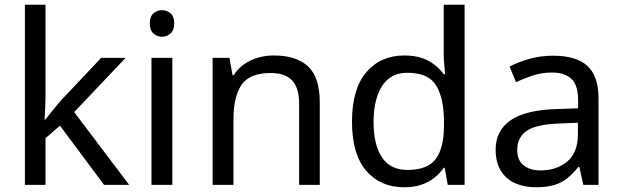

<svg xmlns="http://www.w3.org/2000/svg" viewBox="-20 -780 2626 810"><path d="M172 -363Q172 -347 170.5 -321Q169 -295 168 -276H172Q178 -284 190 -299Q202 -314 214.5 -329.5Q227 -345 236 -355L407 -536H510L293 -307L525 0H419L233 -250L172 -197V0H85V-760H172Z M707 -536V0H619V-536ZM664 -737Q684 -737 699.5 -723.5Q715 -710 715 -681Q715 -653 699.5 -639Q684 -625 664 -625Q642 -625 627 -639Q612 -653 612 -681Q612 -710 627 -723.5Q642 -737 664 -737Z M1135 -546Q1231 -546 1280 -499.5Q1329 -453 1329 -349V0H1242V-343Q1242 -408 1213 -440Q1184 -472 1122 -472Q1033 -472 999 -422Q965 -372 965 -278V0H877V-536H948L961 -463H966Q984 -491 1010.5 -509.5Q1037 -528 1069 -537Q1101 -546 1135 -546Z M1685 10Q1585 10 1525 -59.5Q1465 -129 1465 -267Q1465 -405 1525.5 -475.5Q1586 -546 1686 -546Q1728 -546 1759 -535.5Q1790 -525 1813 -507Q1836 -489 1852 -467H1858Q1857 -480 1854.5 -505.5Q1852 -531 1852 -546V-760H1940V0H1869L1856 -72H1852Q1836 -49 1813 -30.5Q1790 -12 1758.5 -1Q1727 10 1685 10ZM1699 -63Q1784 -63 1818.5 -109.5Q1853 -156 1853 -250V-266Q1853 -366 1820 -419.5Q1787 -473 1698 -473Q1627 -473 1591.5 -416.5Q1556 -360 1556 -265Q1556 -169 1591.5 -116Q1627 -63 1699 -63Z M2313 -545Q2411 -545 2458 -502Q2505 -459 2505 -365V0H2441L2424 -76H2420Q2397 -47 2372.5 -27.5Q2348 -8 2316.5 1Q2285 10 2240 10Q2192 10 2153.5 -7Q2115 -24 2093 -59.5Q2071 -95 2071 -149Q2071 -229 2134 -272.5Q2197 -316 2328 -320L2419 -323V-355Q2419 -422 2390 -448Q2361 -474 2308 -474Q2266 -474 2228 -461.5Q2190 -449 2157 -433L2130 -499Q2165 -518 2213 -531.5Q2261 -545 2313 -545ZM2339 -259Q2239 -255 2200.5 -227Q2162 -199 2162 -148Q2162 -103 2189.5 -82Q2217 -61 2260 -61Q2328 -61 2373 -98.5Q2418 -136 2418 -214V-262Z"/></svg>

Font: Noto Sans Malayalam
Style: Regular
Weight: 400
Designer: Jelle Bosma - Monotype Design Team
Foundry: Monotype Imaging Inc.
Version: Version 2.103